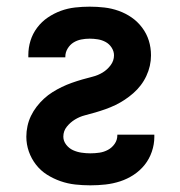

<svg xmlns="http://www.w3.org/2000/svg" viewBox="-20 -548 540 576"><path d="M251 8Q228 8 205.5 5.5Q183 3 161.5 -4.5Q140 -12 121 -24Q102 -36 88 -54Q74 -72 66.5 -93.5Q59 -115 59 -138Q59 -154 62.5 -170Q66 -186 73 -200.5Q80 -215 90 -228Q100 -241 112 -252Q124 -263 137.5 -271.5Q151 -280 165.5 -287Q180 -294 195.5 -299.5Q211 -305 226.5 -309.5Q242 -314 258 -318Q274 -322 288 -330.5Q302 -339 312 -352.5Q322 -366 322 -382Q322 -394 315 -405Q308 -416 297 -422Q286 -428 273.5 -430Q261 -432 249 -432Q236 -432 223.5 -429.5Q211 -427 200.5 -420.5Q190 -414 183 -402.5Q176 -391 176 -378V-376H65V-383Q65 -405 71.5 -426Q78 -447 91.5 -465Q105 -483 123.5 -495.5Q142 -508 162.5 -515.5Q183 -523 205 -525.5Q227 -528 249 -528Q271 -528 293 -525.5Q315 -523 336 -515.5Q357 -508 375 -495.5Q393 -483 406.5 -465Q420 -447 426.5 -426Q433 -405 433 -382Q433 -366 429.5 -350.5Q426 -335 419 -320Q412 -305 402 -292Q392 -279 380 -268.5Q368 -258 354.5 -249Q341 -240 326.5 -233Q312 -226 296.5 -220.5Q281 -215 265.5 -210.5Q250 -206 234.5 -202Q219 -198 205 -189.5Q191 -181 180.5 -168Q170 -155 170 -138Q170 -125 178.5 -114Q187 -103 199 -97.5Q211 -92 224.5 -90Q238 -88 251 -88Q265 -88 278.5 -90Q292 -92 304 -98.5Q316 -105 324 -116.5Q332 -128 332 -142V-144H443V-137Q443 -115 435.5 -93Q428 -71 414 -53.5Q400 -36 381 -23.5Q362 -11 340.5 -4Q319 3 296.5 5.5Q274 8 251 8Z"/></svg>

Font: Iosevka Term
Style: Bold
Weight: 700
Monospace: yes
Designer: Belleve Invis
Foundry: Belleve Invis
Version: Version 30.0.1